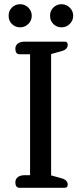

<svg xmlns="http://www.w3.org/2000/svg" viewBox="-20 -893 388 913"><path d="M21 -818Q21 -842 37 -857.5Q53 -873 76 -873Q98 -873 114.5 -857Q131 -841 131 -818Q131 -795 114.5 -779Q98 -763 76 -763Q53 -763 37 -778.5Q21 -794 21 -818ZM218 -818Q218 -842 234 -857.5Q250 -873 273 -873Q295 -873 311.5 -857Q328 -841 328 -818Q328 -795 311.5 -779Q295 -763 273 -763Q250 -763 234 -778.5Q218 -794 218 -818ZM53 -25Q53 -42 65 -51Q77 -60 98 -60H123V-635H73Q63 -635 58 -642Q53 -649 53 -661Q53 -677 65 -686Q77 -695 98 -695H288Q302 -695 302 -680Q302 -657 270 -649L223 -636V-59L270 -46Q302 -38 302 -15Q302 0 288 0H73Q63 0 58 -7Q53 -14 53 -25Z"/></svg>

Font: Maitree Medium
Style: Regular
Weight: 500
Designer: CadsonDemak Team
Foundry: CadsonDemak
Version: Version 1.000